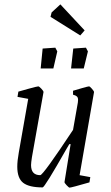

<svg xmlns="http://www.w3.org/2000/svg" viewBox="-20 -849 506 878"><path d="M344 -48 393 -39 389 -15Q306 9 298 9Q295 9 284.5 -2Q274 -13 275 -17L303 -190H297L284 -168Q184 8 175 8Q113 8 86 -13Q59 -34 59 -87Q59 -113 66 -152L109 -397L60 -406L64 -430Q70 -432 110 -443Q150 -454 155 -454Q159 -454 169 -443.5Q179 -433 179 -428L126 -130Q122 -104 122 -94Q122 -48 164 -48Q177 -48 314 -255L336 -380Q337 -385 337 -392Q337 -403 331.5 -408Q326 -413 314 -416V-434Q327 -438 355 -446Q383 -454 387 -454Q391 -454 400.5 -443Q410 -432 410 -428ZM175 -627 233 -631 242 -614 224 -536H166ZM315 -627 373 -631 382 -614 363 -536H305ZM211 -772 216 -792 256 -829 367 -710 347 -687Z"/></svg>

Font: Grenze Light
Style: Italic
Weight: 300
Italic angle: -10°
Designer: Renata Polastri
Foundry: Omnibus-Type
Version: Version 1.002; ttfautohint (v1.8)